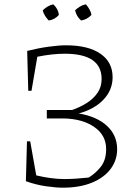

<svg xmlns="http://www.w3.org/2000/svg" viewBox="-20 -863 641 890"><path d="M100 -23 105 -208H120L148 -50Q220 -33 278 -33Q306 -33 334 -35Q362 -37 391 -40Q424 -60 448 -91Q472 -122 472 -172Q472 -236 417.5 -274Q363 -312 276 -314H197V-353H314Q351 -366 382 -385.5Q413 -405 432 -432.5Q451 -460 451 -497Q451 -614 280 -614Q223 -614 153 -600L126 -442H111L106 -627Q158 -640 205.5 -646.5Q253 -653 286 -653Q389 -653 445.5 -614Q502 -575 502 -505Q502 -446 460 -401.5Q418 -357 345 -337Q429 -323 476 -279.5Q523 -236 523 -171Q523 -120 492.5 -79.5Q462 -39 405.5 -16Q349 7 271 7Q240 7 194 0.5Q148 -6 100 -23ZM227 -843Q250 -822 253 -794Q245 -784 232.5 -777Q220 -770 206 -768Q197 -777 189 -789.5Q181 -802 178 -815Q188 -825 200.5 -832.5Q213 -840 227 -843ZM378 -843Q387 -833 394.5 -820Q402 -807 404 -794Q395 -784 382.5 -777Q370 -770 356 -768Q335 -786 328 -815Q338 -825 350.5 -832.5Q363 -840 378 -843Z"/></svg>

Font: Piazzolla SC ExtraLight
Style: Regular
Weight: 200
Designer: Juan Pablo del Peral
Foundry: Huerta Tipografica
Version: Version 1.330